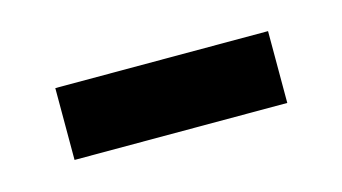

<svg xmlns="http://www.w3.org/2000/svg" viewBox="-30 -370 363 204"><g transform="rotate(-15 152.0 -268.5)"><path d="M35 -229H269V-308H35Z"/></g></svg>

Font: Noto Sans Lao UI SemCond
Style: Regular
Weight: 400
Width: 4
Designer: Monotype Design Team
Foundry: Monotype Imaging Inc.
Version: Version 2.000